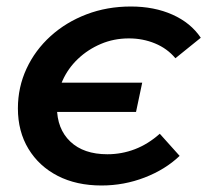

<svg xmlns="http://www.w3.org/2000/svg" viewBox="-20 -563 637 590"><path d="M417 -309 398 -219H109L127 -309ZM292 7Q215 7 157.5 -22.5Q100 -52 67.5 -105.5Q35 -159 35 -230Q35 -295 61.5 -352Q88 -409 135.5 -452Q183 -495 246 -519Q309 -543 382 -543Q454 -543 510 -518Q566 -493 597 -447L519 -384Q494 -414 456.5 -429.5Q419 -445 376 -445Q330 -445 290 -428Q250 -411 219.5 -382Q189 -353 172 -315Q155 -277 155 -234Q155 -167 196 -128Q237 -89 310 -89Q354 -89 394.5 -104.5Q435 -120 471 -152L532 -84Q488 -42 424.5 -17.5Q361 7 292 7Z"/></svg>

Font: MOST Montserrat SemiBold
Style: Italic
Weight: 600
Italic angle: -11.3°
Designer: Julieta Ulanovsky
Foundry: Julieta Ulanovsky
Version: Version 8.000;March 11, 2024;FontCreator 15.0.0.2926 64-bit